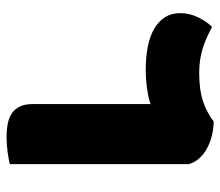

<svg xmlns="http://www.w3.org/2000/svg" viewBox="-63 -598 671 585"><g transform="rotate(90 272.5 -305.5)"><path d="M350 -621Q372 -621 393.5 -615.5Q415 -610 432.5 -600.5Q450 -591 462.5 -577Q475 -563 480 -546V0Q470 3 445.5 6.5Q421 10 398 10Q376 10 357.5 6.5Q339 3 325.5 -6Q312 -15 304.5 -30.5Q297 -46 297 -71V-429Q283 -423 252.5 -418.5Q222 -414 193 -414Q155 -414 123.5 -420Q92 -426 69 -439Q46 -452 33 -472Q20 -492 20 -520Q20 -549 34 -576Q48 -603 62 -616Q70 -612 83 -605.5Q96 -599 113 -592.5Q130 -586 152.5 -581.5Q175 -577 203 -577Q254 -577 288.5 -588.5Q323 -600 350 -621Z"/></g></svg>

Font: Baloo Bhaijaan
Style: Regular
Weight: 400
Designer: Devika Bhansali and Ek Type
Foundry: Ek Type
Version: Version 1.443;PS 1.000;hotconv 16.6.51;makeotf.lib2.5.65220;